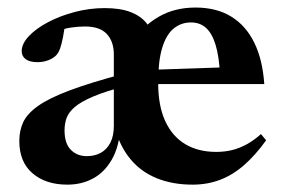

<svg xmlns="http://www.w3.org/2000/svg" viewBox="-20 -490 768 522"><path d="M211 -418Q192.5 -418 172.5 -415Q152.5 -412 137 -405L158 -434Q155 -408.5 151.5 -390.2Q148 -372 144 -360Q140 -348 134 -341Q126 -332 112 -326.5Q98 -321 82 -321Q61 -321 50 -329Q39 -337 39 -351Q39 -371 58.5 -391.8Q78 -412.5 110.8 -429.8Q143.5 -447 183.5 -457.5Q223.5 -468 264.5 -468Q306.5 -468 334.2 -457.5Q362 -447 378 -427.5Q394 -408 401 -380.5H344.5Q369.5 -420.5 412.5 -445Q455.5 -469.5 511.5 -469.5Q568.5 -469.5 608.5 -445Q648.5 -420.5 671.2 -374.2Q694 -328 698.5 -261.5H384.5V-300L636.5 -308.5L578 -290Q575.5 -337 566.2 -367.8Q557 -398.5 540.5 -413.8Q524 -429 499 -429Q472.5 -429 452.2 -412.5Q432 -396 421 -360Q410 -324 410 -265Q410 -202.5 429.2 -160.8Q448.5 -119 483.8 -98Q519 -77 568 -77Q590.5 -77 611 -82Q631.5 -87 651 -97.8Q670.5 -108.5 689.5 -125.5L703.5 -108.5Q674 -67.5 643.2 -40.8Q612.5 -14 578 -1Q543.5 12 503.5 12Q449 12 406 -5.5Q363 -23 334.5 -57.5Q306 -92 292.5 -141.5L307.5 -142Q303.5 -90 283.8 -55.8Q264 -21.5 233 -4.8Q202 12 163 12Q104.5 12 68.5 -18.8Q32.5 -49.5 32.5 -107Q32.5 -135 43.2 -158Q54 -181 83.5 -202Q113 -223 168.8 -244Q224.5 -265 314.5 -289L318 -255Q264.5 -241 232 -227Q199.5 -213 183 -198.8Q166.5 -184.5 161 -169Q155.5 -153.5 155.5 -135.5Q155.5 -100 172.5 -82.8Q189.5 -65.5 216 -65.5Q237.5 -65.5 254 -74.5Q270.5 -83.5 280 -102Q289.5 -120.5 289.5 -148V-341.5Q289.5 -377 270.5 -397.5Q251.5 -418 211 -418Z"/></svg>

Font: Newsreader 36pt SemiBold
Style: Regular
Weight: 600
Designer: Hugues Gentile
Foundry: Production Type
Version: Version 1.003